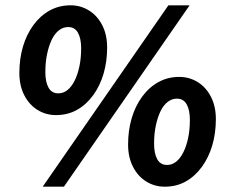

<svg xmlns="http://www.w3.org/2000/svg" viewBox="-20 -692 869 724"><path d="M191 -258Q153 -258 121.5 -277.5Q90 -297 71.5 -333Q53 -369 53 -417Q53 -470 66.5 -516Q80 -562 106 -597.5Q132 -633 167.5 -652.5Q203 -672 246 -672Q284 -672 315.5 -652.5Q347 -633 365.5 -597Q384 -561 384 -513Q384 -460 370.5 -414Q357 -368 331 -332.5Q305 -297 270 -277.5Q235 -258 191 -258ZM200 -340Q219 -340 234.5 -352.5Q250 -365 261.5 -388Q273 -411 279.5 -442Q286 -473 286 -510Q286 -547 274 -568.5Q262 -590 237 -590Q218 -590 202 -577.5Q186 -565 175 -542Q164 -519 157.5 -488Q151 -457 151 -420Q151 -383 163 -361.5Q175 -340 200 -340ZM141 12 615 -672H695L221 12ZM601 12Q563 12 531.5 -7.5Q500 -27 481.5 -63Q463 -99 463 -147Q463 -200 476.5 -246Q490 -292 516 -327.5Q542 -363 577.5 -382.5Q613 -402 656 -402Q694 -402 725.5 -382.5Q757 -363 775.5 -327Q794 -291 794 -243Q794 -190 780.5 -144Q767 -98 741 -62.5Q715 -27 680 -7.5Q645 12 601 12ZM610 -70Q629 -70 644.5 -82.5Q660 -95 671.5 -118Q683 -141 689.5 -172Q696 -203 696 -240Q696 -277 684 -298.5Q672 -320 647 -320Q628 -320 612 -307.5Q596 -295 585 -272Q574 -249 567.5 -218Q561 -187 561 -150Q561 -113 573 -91.5Q585 -70 610 -70Z"/></svg>

Font: Source Sans 3 ExtraLight
Style: Bold Italic
Weight: 700
Italic angle: -11°
Version: Version 3.052;hotconv 1.1.0;makeotfexe 2.6.0